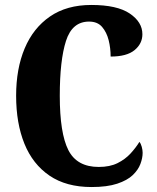

<svg xmlns="http://www.w3.org/2000/svg" viewBox="-20 -744 631 774"><path d="M349 10Q247 10 179.5 -36Q112 -82 78.5 -164.5Q45 -247 45 -358Q45 -467 79.5 -549Q114 -631 181.5 -677.5Q249 -724 348 -724Q452 -724 503 -689.5Q554 -655 554 -606Q554 -568 522.5 -542Q491 -516 426 -516Q426 -550 418 -582Q410 -614 391.5 -635.5Q373 -657 339 -657Q271 -657 246 -579Q221 -501 221 -358Q221 -207 255.5 -139Q290 -71 378 -71Q423 -71 454 -86.5Q485 -102 506.5 -125.5Q528 -149 542 -172Q548 -165 551.5 -152Q555 -139 555 -128Q555 -107 546 -83Q537 -59 515 -38Q493 -17 452.5 -3.5Q412 10 349 10Z"/></svg>

Font: Noto Serif Bengali ExtraCondensed Black
Style: Regular
Weight: 900
Width: 2
Designer: Juan Bruce, Universal Thirst, Indian Type Foundry and the Monotype Design Team.
Foundry: Monotype Imaging Inc.
Version: Version 2.003; ttfautohint (v1.8.4.7-5d5b)